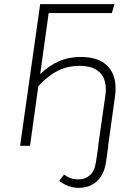

<svg xmlns="http://www.w3.org/2000/svg" viewBox="-20 -704 629 927"><path d="M538 -277Q538 -258 535 -237L502 0H503L492 77Q483 140 447.5 171.5Q412 203 360 203Q309 203 266 169L289 139Q305 150 320.5 156Q336 162 359 162Q392 162 415 141Q438 120 444 74L455 0H454L488 -238Q491 -256 491 -272Q491 -327 459.5 -356.5Q428 -386 363 -386Q306 -386 258.5 -362Q211 -338 165 -288L125 0H77L174 -684H533L520 -641H215L174 -346Q216 -387 263.5 -408Q311 -429 370 -429Q453 -429 495.5 -389Q538 -349 538 -277Z"/></svg>

Font: Fira Sans ExtraLight
Style: Italic
Weight: 275
Italic angle: -8°
Designer: Carrois Corporate & Edenspiekermann AG
Foundry: Carrois Corporate GbR & Edenspiekermann AG
Version: Version 4.203